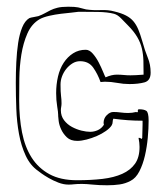

<svg xmlns="http://www.w3.org/2000/svg" viewBox="-20 -537 482 571"><path d="M387 -203 385 -204Q373 -201 361 -201Q350 -201 339 -202.5Q328 -204 317 -204Q307 -204 297.5 -194.5Q288 -185 288 -171Q288 -170 288.5 -169Q289 -168 289 -166Q282 -155 271 -150Q260 -145 248 -145Q237 -145 222.5 -148.5Q208 -152 194 -159.5Q180 -167 170.5 -179.5Q161 -192 161 -209Q161 -214 162 -219Q163 -224 163 -230Q163 -241 161.5 -252Q160 -263 160 -286Q160 -298 164.5 -310Q169 -322 177 -332Q185 -342 195.5 -348.5Q206 -355 218 -355Q244 -355 257.5 -335.5Q271 -316 279 -293Q282 -293 285 -293.5Q288 -294 292 -294Q310 -294 328.5 -290.5Q347 -287 365 -287Q391 -287 409.5 -292Q428 -297 428 -321Q428 -345 419.5 -365.5Q411 -386 403 -415Q397 -436 391 -450Q385 -464 376.5 -474Q368 -484 354.5 -491Q341 -498 320 -503Q302 -508 279.5 -507Q257 -506 236 -509Q222 -513 212.5 -515Q203 -517 183 -517Q163 -517 151 -514Q139 -511 130 -506.5Q121 -502 113 -497.5Q105 -493 94 -489Q86 -487 79 -486Q72 -485 67 -483Q54 -475 46 -455.5Q38 -436 34 -409.5Q30 -383 28.5 -352Q27 -321 27 -291Q27 -253 28.5 -213.5Q30 -174 36.5 -138.5Q43 -103 56.5 -74Q70 -45 93 -29Q94 -28 103 -21.5Q112 -15 125 -7.5Q138 0 153.5 6Q169 12 184 12Q192 12 200.5 11Q209 10 224 10Q236 10 255.5 12Q275 14 299 14Q319 14 336 11.5Q353 9 368 1Q384 -7 394.5 -27.5Q405 -48 411 -74Q417 -100 419.5 -127.5Q422 -155 422 -178Q422 -203 415 -207.5Q408 -212 394 -212Q389 -212 390 -207.5Q391 -203 387 -203ZM402 -125V-124Q400 -124 398.5 -125.5Q397 -127 394 -127H392Q395 -112 395 -100Q395 -69 381.5 -50Q368 -31 343.5 -20Q319 -9 285 -5Q251 -1 209 -1Q160 -1 127 -19Q94 -37 74 -68.5Q54 -100 45.5 -143.5Q37 -187 37 -239Q37 -268 37.5 -304Q38 -340 43.5 -374.5Q49 -409 61.5 -437.5Q74 -466 98 -480Q109 -486 126.5 -490Q144 -494 161 -496Q178 -498 193 -499.5Q208 -501 214 -502Q243 -502 271.5 -501.5Q300 -501 319 -496Q330 -493 340.5 -482Q351 -471 360 -462Q378 -444 388 -427Q398 -410 402 -392.5Q406 -375 406.5 -356Q407 -337 407 -315Q394 -314 384.5 -313.5Q375 -313 368 -313Q357 -313 348 -314Q339 -315 327 -315Q312 -315 294 -307Q292 -310 286.5 -323.5Q281 -337 273.5 -351.5Q266 -366 256 -377.5Q246 -389 235 -389Q214 -389 197.5 -378.5Q181 -368 169.5 -350.5Q158 -333 152.5 -309.5Q147 -286 147 -260Q147 -239 150 -221Q153 -203 153 -195V-192Q153 -189 154.5 -177Q156 -165 162 -152Q168 -139 179 -128.5Q190 -118 210 -118Q222 -118 237.5 -122Q253 -126 268 -132.5Q283 -139 295 -147.5Q307 -156 312 -164Q315 -169 315 -174Q315 -179 317 -184Q340 -181 360.5 -179.5Q381 -178 404 -178V-167Q404 -156 403.5 -146.5Q403 -137 403 -127Q403 -126 402 -125Z"/></svg>

Font: Londrina Sketch
Style: Regular
Weight: 400
Designer: Marcelo Magalhaes
Foundry: Marcelo Magalhães
Version: Version 1.002